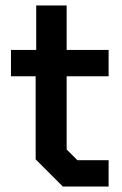

<svg xmlns="http://www.w3.org/2000/svg" viewBox="-20 -680 446 700"><path d="M110 -99V-402H20V-498H112V-660H223V-498H376V-402H223V-135L262 -96H376V0H209Z"/></svg>

Font: Chakra Petch SemiBold
Style: Regular
Weight: 600
Designer: Katatrad Aksorn Co.,Ltd.
Foundry: Cadson Demak Co.,Ltd.
Version: Version 1.000; ttfautohint (v1.6)